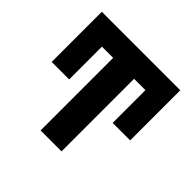

<svg xmlns="http://www.w3.org/2000/svg" viewBox="-177 -916 1102 1102"><g transform="rotate(45 374.5 -365.0)"><path d="M289 -589H198V-323H56V-730H693V-323H551V-589H459V0H289Z"/></g></svg>

Font: Mplus 1p ExtraBold
Style: Regular
Weight: 800
Version: Version 1.061